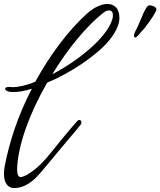

<svg xmlns="http://www.w3.org/2000/svg" viewBox="-56 -775 815 976"><path d="M16 181Q-9 181 -22.5 161.5Q-36 142 -36 108Q-36 100 -35 90Q-34 80 -32 70Q-15 -22 19.5 -123Q54 -224 106 -324Q78 -315 54.5 -311Q31 -307 12 -307Q-10 -307 -20 -312.5Q-30 -318 -30 -323Q-30 -333 -10 -333Q-5 -333 0 -332.5Q5 -332 9 -332Q54 -332 123 -359Q181 -464 247 -551.5Q313 -639 384 -704Q413 -730 440.5 -742.5Q468 -755 490 -755Q516 -755 533.5 -737.5Q551 -720 551 -683Q551 -663 542 -640Q516 -575 440 -511Q421 -495 401 -480Q381 -465 361 -451Q319 -423 273.5 -398Q228 -373 184 -355Q116 -237 76 -125Q33 -2 31 85Q31 125 49 125Q55 125 62 122Q69 119 79 115Q109 97 131 78Q153 59 175 34Q183 25 195.5 10Q208 -5 223 -24Q241 -46 260.5 -70Q280 -94 297 -114Q317 -138 337 -160Q341 -165 346 -165Q358 -165 358 -152Q358 -145 352 -139Q341 -125 328.5 -110Q316 -95 305 -82Q299 -75 281.5 -54.5Q264 -34 241 -6Q220 19 197.5 46.5Q175 74 156 96Q137 118 125 130Q71 181 16 181ZM468 -709Q406 -660 338.5 -579Q271 -498 210 -398Q257 -422 305.5 -454.5Q354 -487 397 -524Q440 -561 471 -599.5Q502 -638 514 -674Q518 -686 518 -697Q518 -722 498 -722Q484 -722 468 -709ZM634 -585Q627 -583 625 -590V-593Q625 -600 630 -612Q636 -623 643 -638Q650 -653 656 -668Q664 -688 672.5 -706.5Q681 -725 689 -737Q696 -748 705 -748Q711 -748 724 -743.5Q737 -739 739 -728Q740 -724 731.5 -708.5Q723 -693 710 -674.5Q697 -656 684.5 -639.5Q672 -623 665 -617L650 -599L640 -589Q635 -586 634 -585Z"/></svg>

Font: Birthstone Bounce Medium
Style: Regular
Weight: 500
Designer: Robert E. Leuschke
Foundry: Rob Leuschke
Version: Version 1.010; ttfautohint (v1.8.3)